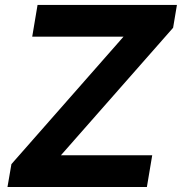

<svg xmlns="http://www.w3.org/2000/svg" viewBox="-20 -747 727 767"><path d="M9.9 0 25.6 -91.3 473.4 -600.5H108.7L130 -727.3H686.8L671.5 -636L223.4 -126.8H588.1L566.8 0Z"/></svg>

Font: Inter UI
Style: Bold Italic
Weight: 700
Italic angle: 9.39999°
Designer: Rasmus Andersson
Foundry: rsms
Version: 3.2;8d6f07862